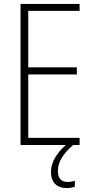

<svg xmlns="http://www.w3.org/2000/svg" viewBox="-20 -734 475 972"><path d="M273 131C273 84 301 44 350 0H383V-36H123V-357H369V-393H123V-679H383V-714H84V0H313C266 42 238 88 238 137C238 189 268 218 317 218C335 218 349 215 359 211V181C352 184 336 187 321 187C290 187 273 168 273 131Z"/></svg>

Font: Noto Sans Tamil Condensed ExtraLight
Style: Regular
Weight: 200
Width: 3
Designer: Jelle Bosma - Monotype Design Team
Foundry: Monotype Imaging Inc.
Version: Version 2.004